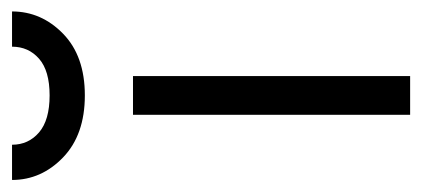

<svg xmlns="http://www.w3.org/2000/svg" viewBox="-232 -502 718 327"><g transform="rotate(-90 127.5 -339.0)"><path d="M95 0V-472H161V0ZM128 -554Q61 -554 22.5 -591Q-16 -628 -16 -678H44Q44 -650 65 -632Q86 -614 128 -614Q170 -614 190.5 -632Q211 -650 211 -678H271Q271 -628 233 -591Q195 -554 128 -554Z"/></g></svg>

Font: Lil Grotesk
Style: Regular
Weight: 400
Designer: Bastien Sozeau
Foundry: NBR — Bastien Sozeau
Version: Version 4.002; ttfautohint (v1.8.4.7-5d5b)